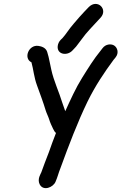

<svg xmlns="http://www.w3.org/2000/svg" viewBox="-20 -901 631 997"><path d="M143.3 -577.5C153.7 -541.5 156.1 -500.1 172.6 -456.3C187.7 -414.6 205.1 -368.3 216.9 -328.7C221 -314.7 231.4 -294.1 234.7 -282.8C240.1 -264.4 248.6 -246.9 255.7 -232.1L261.5 -221.5C264.1 -216.9 265 -215.4 270.7 -210.4C257.9 -178.7 244.4 -140.7 234 -111.1C217.9 -68.5 206.7 -41.5 194.3 -5.6C191.9 1.3 172.6 28.4 185.7 55.5C204.2 93.5 256.4 72.2 268.5 42.5C279.6 17.4 283.2 -1.7 293.7 -27.4C337.1 -146.3 382.2 -265.4 434.4 -373.2C474.6 -455.2 521.7 -525.4 570.1 -590.8L579.5 -602.1C600.4 -627.5 588.3 -655.5 572.1 -665.1C557 -674.1 528.8 -673.3 511.7 -649.8L502.2 -637.5C467.2 -594.9 438.1 -547.6 405.9 -496.1C374.1 -445.3 345.8 -383 318.9 -323.6C314 -337.7 309.1 -353 303.3 -368.2C287 -422.6 258.3 -482.7 246.3 -539.6L238.3 -577.6C233.9 -598.6 230.7 -614.8 224.8 -632.2C216.9 -655.2 193 -660.7 178.5 -662.8C127.7 -669.3 100.9 -597.3 143.3 -577.5ZM354.6 -637.2 363.8 -646.8C371 -653.8 379.2 -663.2 385.7 -672.9L404 -697.1C404.2 -697.4 404.6 -697.9 404.8 -698.2C427.7 -731.3 466.2 -769.6 493.6 -799.8C496.2 -802.6 497.8 -804.3 501.8 -808.6C543.1 -852.8 485.5 -909.3 440.6 -864C422 -845.2 414.3 -836.3 392.7 -812.8L363.1 -778.5C338.3 -750.4 322.1 -722.3 304.3 -703L295.5 -694.6C287 -686.4 280.7 -673.3 279.6 -661.4C275.4 -617.8 327.5 -609.9 354.6 -637.2Z"/></svg>

Font: Just Breathe
Style: BdObl3
Weight: 400
Foundry: Cannot Into Space Fonts
Version: Version 0.72